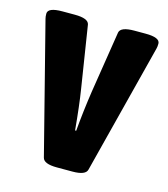

<svg xmlns="http://www.w3.org/2000/svg" viewBox="-86 -594 583 665"><g transform="rotate(15 206.0 -261.5)"><path d="M126 -19 7 -485Q5 -492 5 -503Q5 -525 57 -525H101Q150 -525 154 -504L189 -282Q198 -226 206 -138H210Q216 -208 227 -282L262 -504Q266 -525 315 -525H355Q407 -525 407 -503Q407 -492 405 -485L286 -19Q281 2 234 2H178Q131 2 126 -19Z"/></g></svg>

Font: Asap Condensed
Style: Bold
Weight: 700
Designer: Pablo Cosgaya
Foundry: Omnibus-Type
Version: Version 1.010; ttfautohint (v1.8)